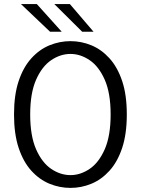

<svg xmlns="http://www.w3.org/2000/svg" viewBox="-20 -907 690 938"><path d="M324.5 11Q271.5 11 222 -9.2Q172.5 -29.5 133.2 -72.8Q94 -116 71.2 -184.2Q48.5 -252.5 48.5 -348Q48.5 -443.5 71.2 -511.2Q94 -579 133.2 -622.2Q172.5 -665.5 222 -685.8Q271.5 -706 324.5 -706Q377 -706 426.2 -685.8Q475.5 -665.5 514.8 -622.2Q554 -579 576.8 -511.2Q599.5 -443.5 599.5 -348Q599.5 -252.5 576.8 -184.2Q554 -116 514.8 -72.8Q475.5 -29.5 426.2 -9.2Q377 11 324.5 11ZM324.5 -51.5Q373 -51.5 418 -82Q463 -112.5 491.8 -178Q520.5 -243.5 520.5 -348Q520.5 -452 491.8 -517.2Q463 -582.5 418 -613Q373 -643.5 324.5 -643.5Q275 -643.5 230 -613Q185 -582.5 156.2 -517.2Q127.5 -452 127.5 -348Q127.5 -243.5 156.2 -178Q185 -112.5 230 -82Q275 -51.5 324.5 -51.5ZM381.5 -752 245.5 -887H321.5L437 -752ZM224.5 -752 82.5 -887H160L281.5 -752Z"/></svg>

Font: Trispace Light
Style: Regular
Weight: 300
Designer: Tyler Finck
Foundry: Etcetera Type Company
Version: Version 1.210; ttfautohint (v1.8.3)